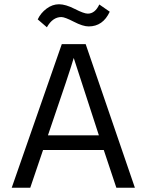

<svg xmlns="http://www.w3.org/2000/svg" viewBox="-20 -881 688 901"><path d="M268 -801Q227 -801 200 -753L157 -790Q171 -820 198.5 -840.5Q226 -861 257 -861Q288 -861 331 -839Q374 -817 392 -817Q426 -817 446 -860L495 -826Q463 -757 396 -757Q369 -757 326.5 -779Q284 -801 268 -801ZM122 0H35L270 -674H382L613 0H526L467 -177H182ZM326 -609Q312 -558 205 -246H444Z"/></svg>

Font: Hind Kochi
Style: Regular
Weight: 400
Designer: Dhruvi Tolia
Foundry: Indian Type Foundry
Version: Version 0.702;PS 1.0;hotconv 1.0.81;makeotf.lib2.5.63406